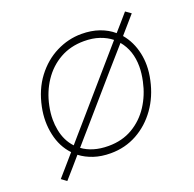

<svg xmlns="http://www.w3.org/2000/svg" viewBox="-108 -640 813 806"><g transform="rotate(-20 298.5 -237.0)"><path d="M60 56 37 39Q58 15 77.5 -7.5L116.5 -52.5Q78.5 -92.5 66 -151Q59.5 -180.5 59.5 -211Q59.5 -241.5 66 -273Q81 -346.5 120.2 -398.2Q159.5 -450 213.5 -477Q267.5 -504 326 -504Q370 -504 405.5 -491.5Q441 -479 467 -456.5Q483 -474.5 499 -493Q514.5 -511 531 -530L555 -513Q521 -474 488 -436Q522 -396 534 -340Q539.5 -314 539.5 -287Q539.5 -255.5 532 -222Q517.5 -154 480.5 -102Q443.5 -50 390 -20.5Q336.5 9 272 9Q230.5 9 196.8 -2.2Q163 -13.5 137.5 -33L99.5 11Q80 33 60 56ZM97 -267Q90.5 -236 90.5 -207Q90.5 -183 95 -160Q104.5 -109.5 136.5 -75.5Q152 -93.5 168.2 -112.2Q184.5 -131 202 -151L365 -339Q387.5 -365 408 -388.5Q428 -411.5 447 -433.5Q424.5 -451.5 394.2 -461.8Q364 -472 326 -472Q265.5 -472 218.2 -445.2Q171 -418.5 140 -372Q109 -325.5 97 -267ZM274 -23Q335 -23 381.8 -50.5Q428.5 -78 458.8 -124.5Q489 -171 501 -228Q508.5 -262.5 508.5 -292.5Q508.5 -364 468 -412.5Q428 -367 386 -319L225 -133.5Q207 -113 190.5 -94Q174 -75 158 -56.5Q179.5 -40.5 208.5 -31.8Q237.5 -23 274 -23Z"/></g></svg>

Font: Heraclito Thin
Style: Italic
Weight: 100
Italic angle: -12°
Designer: Kostas Bartsokas (font) & Cristiano Sobral (main changes)
Foundry: Kostas Bartsokas (font) & Cristiano Sobral (main changes)
Version: Version 1.00;July 8, 2020;FontCreator 13.0.0.2655 64-bit